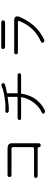

<svg xmlns="http://www.w3.org/2000/svg" viewBox="1134 -1892 733 3040"><g transform="rotate(-90 1500.0 -372.5)"><path d="M247.1 -619.1Q232.4 -619.1 223.6 -609.4Q216.8 -600.6 216.8 -587.9Q216.8 -575.2 223.6 -566.4Q232.4 -556.6 246.1 -556.6H662.1Q676.8 -557.6 682.6 -551.8Q689.5 -546.9 689.5 -532.2V-225.6Q689.5 -209 681.6 -204.1Q675.8 -199.2 655.3 -199.2H232.4Q217.8 -199.2 209 -190.4Q202.1 -182.6 202.1 -170.9Q202.1 -160.2 210 -152.3Q217.8 -142.6 231.4 -142.6H656.2Q676.8 -142.6 682.6 -139.6Q688.5 -136.7 689.5 -123Q689.5 -109.4 698.2 -100.6Q707 -93.8 719.7 -93.8Q732.4 -93.8 741.2 -100.6Q751 -109.4 751 -123V-558.6Q750 -586.9 728.5 -603.5Q708 -619.1 674.8 -619.1Z M1263.7 -653.3Q1249 -655.3 1240.2 -646.5Q1231.4 -638.7 1232.4 -627.9Q1232.4 -616.2 1241.2 -608.4Q1251 -598.6 1268.6 -598.6Q1328.1 -598.6 1382.8 -604.5Q1423.8 -608.4 1485.4 -618.2L1486.3 -471.7L1485.4 -460H1150.4Q1135.7 -459 1127.9 -451.2Q1120.1 -443.4 1119.1 -431.6Q1119.1 -419.9 1126 -412.1Q1133.8 -403.3 1147.5 -404.3H1482.4Q1462.9 -285.2 1383.8 -190.4Q1319.3 -113.3 1241.2 -78.1Q1224.6 -71.3 1220.7 -59.6Q1217.8 -48.8 1224.6 -39.1Q1232.4 -29.3 1246.1 -26.4Q1261.7 -23.4 1279.3 -31.2Q1397.5 -92.8 1462.9 -194.3Q1519.5 -284.2 1536.1 -404.3H1835Q1847.7 -405.3 1854.5 -414.1Q1860.4 -421.9 1860.4 -432.6Q1859.4 -444.3 1851.6 -452.1Q1843.8 -460 1831.1 -460H1541L1543 -501V-627.9Q1600.6 -637.7 1628.9 -644.5Q1657.2 -651.4 1685.5 -662.1Q1699.2 -668 1702.1 -679.7Q1705.1 -690.4 1699.2 -700.2Q1693.4 -710.9 1682.6 -714.8Q1670.9 -719.7 1659.2 -713.9Q1593.8 -683.6 1478.5 -666Q1360.4 -647.5 1263.7 -653.3Z M2279.3 -718.8Q2260.7 -718.8 2251 -710Q2242.2 -701.2 2243.2 -688.5Q2243.2 -676.8 2252 -668Q2261.7 -658.2 2278.3 -658.2H2659.2Q2677.7 -658.2 2688.5 -668Q2698.2 -676.8 2698.2 -688.5Q2698.2 -701.2 2688.5 -710Q2677.7 -718.8 2659.2 -718.8ZM2190.4 -513.7Q2175.8 -513.7 2167 -504.9Q2159.2 -497.1 2159.2 -484.4Q2159.2 -472.7 2167 -464.8Q2175.8 -455.1 2190.4 -455.1H2662.1Q2682.6 -455.1 2686.5 -449.2Q2690.4 -442.4 2683.6 -424.8Q2630.9 -298.8 2549.8 -217.8Q2477.5 -145.5 2363.3 -91.8Q2347.7 -85 2343.8 -73.2Q2339.8 -61.5 2345.7 -51.8Q2351.6 -41 2364.3 -38.1Q2377.9 -34.2 2394.5 -41Q2502.9 -92.8 2579.1 -167Q2679.7 -265.6 2750 -423.8Q2768.6 -468.8 2753.9 -491.2Q2740.2 -513.7 2691.4 -513.7Z"/></g></svg>

Font: GulimChe
Style: Regular
Weight: 400
Monospace: yes
Version: Version 2.21